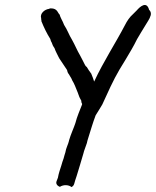

<svg xmlns="http://www.w3.org/2000/svg" viewBox="-20 -713 632 779"><path d="M147 -639C147 -636 147 -633 148 -631V-627C158 -602 170 -577 184 -555C185 -552 186 -546 190 -540C192 -533 195 -526 201 -518C206 -503 213 -492 219 -479L220 -478V-477C231 -460 241 -445 252 -429C253 -424 254 -418 260 -411C262 -406 266 -402 269 -396L273 -387C282 -373 288 -355 296 -336C297 -334 298 -329 300 -325C302 -318 306 -312 310 -304C310 -304 309 -298 313 -292V-289C305 -268 292 -239 286 -214C280 -195 267 -168 260 -143V-142C257 -128 248 -113 245 -94C243 -87 240 -79 238 -70C235 -62 231 -50 229 -42C224 -26 218 -10 215 8L210 21C205 32 212 41 223 45C238 35 260 37 270 46C276 43 279 39 281 33L285 19L291 1C299 -27 309 -56 318 -89C318 -91 320 -94 321 -100C325 -110 329 -124 333 -134V-135C334 -141 336 -146 338 -153C350 -191 355 -210 368 -245C371 -249 395 -289 395 -289C417 -337 439 -387 465 -431L490 -472C506 -499 522 -525 536 -554L552 -581C563 -600 571 -611 582 -630L588 -641V-642C594 -653 594 -665 585 -673C575 -711 547 -685 535 -671L534 -670L520 -656C506 -644 495 -627 488 -613C449 -538 400 -464 362 -382L357 -397C355 -402 353 -406 351 -412V-413C343 -423 337 -433 331 -443L330 -442C324 -449 322 -456 316 -467L305 -488C293 -508 284 -531 272 -552C260 -571 254 -591 240 -612C234 -629 224 -642 222 -655L221 -654C214 -662 212 -679 187 -679H183C182 -678 184 -680 179 -677C161 -675 141 -658 147 -639Z"/></svg>

Font: Scribbler
Style: ExBdIta
Weight: 800
Designer: Mew Too
Foundry: Cannot Into Space Fonts
Version: Version 1.001